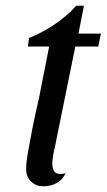

<svg xmlns="http://www.w3.org/2000/svg" viewBox="-20 -627 371 668"><path d="M128 21Q106 21 88.5 5Q71 -11 71 -41Q71 -61 77.5 -98.5Q84 -136 92.5 -179Q101 -222 110 -261Q119 -300 123 -323L151 -465H77L81 -495Q127 -513 170.5 -542.5Q214 -572 245 -607H272L253 -510H331L322 -465H242L171 -116Q167 -100 165 -87.5Q163 -75 162 -64Q161 -39 170.5 -28.5Q180 -18 208 -24Q201 -9 189.5 1Q178 11 163 16Q148 21 128 21Z"/></svg>

Font: Sansita Swashed Light
Style: Regular
Weight: 300
Designer: Pablo Cosgaya
Foundry: Omnibus-Type
Version: Version 1.003